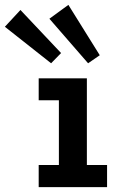

<svg xmlns="http://www.w3.org/2000/svg" viewBox="-119 -769 484 789"><path d="M40 -447H238V-91H321V0H40V-91H123V-357H40ZM162 -749 291 -542 243 -509 84 -692ZM-35 -728 132 -551 91 -509 -99 -659Z"/></svg>

Font: Podkova
Style: Bold
Weight: 700
Designer: Ilya Yudin
Foundry: Cyreal (www.cyreal.org)
Version: Version 2.102; ttfautohint (v1.8.1.43-b0c9)